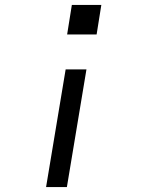

<svg xmlns="http://www.w3.org/2000/svg" viewBox="-20 -540 640 775"><path d="M251 -401 270 -520H389L370 -401ZM166 215 245 -260H329L250 215Z"/></svg>

Font: Iosevka SS04 Extended Oblique
Style: Regular
Weight: 400
Width: 7
Italic angle: -9°
Monospace: yes
Designer: Belleve Invis
Foundry: Belleve Invis
Version: Version 19.0.0; ttfautohint (v1.8.4)